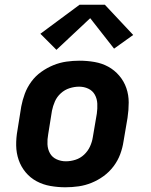

<svg xmlns="http://www.w3.org/2000/svg" viewBox="-20 -785 640 813"><path d="M257 8Q225 8 193.5 2.5Q162 -3 135 -17.5Q108 -32 88.5 -55.5Q69 -79 59 -108Q49 -137 48.5 -169Q48 -201 54 -234L70 -334Q75 -361 85 -388Q95 -415 112.5 -439Q130 -463 154.5 -480.5Q179 -498 206 -509Q233 -520 261 -524Q289 -528 316 -528Q349 -528 380.5 -522.5Q412 -517 438.5 -502.5Q465 -488 485 -464.5Q505 -441 515 -412Q525 -383 525 -351Q525 -319 520 -286L503 -186Q499 -159 489 -132Q479 -105 461 -81Q443 -57 419 -39.5Q395 -22 368 -11Q341 0 313 4Q285 8 257 8ZM259 -102Q279 -102 299.5 -108.5Q320 -115 336 -130Q352 -145 361 -164.5Q370 -184 373 -204L390 -304Q393 -325 392 -346Q391 -367 381.5 -384Q372 -401 354 -409.5Q336 -418 315 -418Q295 -418 274.5 -411.5Q254 -405 237.5 -390Q221 -375 212.5 -355.5Q204 -336 200 -316L184 -216Q180 -195 181 -174Q182 -153 191.5 -136Q201 -119 219.5 -110.5Q238 -102 259 -102ZM219 -574 151 -642 317 -765H424L544 -637L463 -579L362 -708Z"/></svg>

Font: Iosevka SS04 XBd Ex
Style: Italic
Weight: 800
Width: 7
Italic angle: -9°
Monospace: yes
Designer: Belleve Invis
Foundry: Belleve Invis
Version: Version 19.0.0; ttfautohint (v1.8.4)